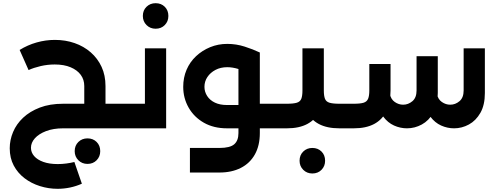

<svg xmlns="http://www.w3.org/2000/svg" viewBox="-20 -804 3115 1203"><path d="M647 0V-154H759V0ZM508 -60V-265Q508 -305 486 -335Q464 -365 422.5 -382.5Q381 -400 323 -400Q278 -400 235 -390Q192 -380 159 -365L103 -491Q153 -522 209.5 -538Q266 -554 324 -554Q390 -554 447.5 -534Q505 -514 548.5 -476Q592 -438 616.5 -385Q641 -332 641 -265V-60ZM341 379Q284 379 230 362Q176 345 133.5 312.5Q91 280 66 233Q41 186 41 125Q41 73 62 23Q83 -27 125 -66.5Q167 -106 229.5 -130Q292 -154 376 -154V0Q314 0 268.5 17.5Q223 35 198.5 62.5Q174 90 174 122Q174 151 194 174Q214 197 251.5 210.5Q289 224 342 224Q368 224 395 220.5Q422 217 446 211L493 347Q457 363 418.5 371Q380 379 341 379ZM376 0V-154H682L655 0ZM759 0V-154Q769 -154 774 -133Q779 -112 779 -78Q779 -43 774 -21.5Q769 0 759 0ZM528 223Q494 223 471 200Q448 177 448 143Q448 108 471 85.5Q494 63 528 63Q563 63 585.5 85.5Q608 108 608 143Q608 177 585.5 200Q563 223 528 223Z M888 -501H1021V0H741V-154H888ZM741 0Q731 0 726 -21Q721 -42 721 -78Q721 -113 726 -133.5Q731 -154 741 -154ZM955 -624Q921 -624 898 -647Q875 -670 875 -704Q875 -739 898 -761.5Q921 -784 955 -784Q990 -784 1012.5 -761.5Q1035 -739 1035 -704Q1035 -670 1012.5 -647Q990 -624 955 -624Z M1577 0V-154H1725V0ZM1725 0V-154Q1735 -154 1740 -133Q1745 -112 1745 -78Q1745 -43 1740 -21.5Q1735 0 1725 0ZM1170 277V123H1355Q1421 123 1447.5 100Q1474 77 1474 30V-475H1608V30Q1608 108 1577 163.5Q1546 219 1489 248Q1432 277 1355 277ZM1402 0Q1319 0 1257.5 -35Q1196 -70 1162 -129.5Q1128 -189 1128 -260Q1128 -318 1149 -367Q1170 -416 1208.5 -452Q1247 -488 1297 -508.5Q1347 -529 1404 -529Q1460 -529 1513 -512Q1566 -495 1608 -475L1552 -338Q1469 -383 1404 -383Q1362 -383 1330 -366Q1298 -349 1279.5 -321.5Q1261 -294 1261 -260Q1261 -229 1278 -202.5Q1295 -176 1326.5 -161Q1358 -146 1402 -146H1555V0Z M1725 0V-154H1778Q1819 -154 1840 -160.5Q1861 -167 1868 -185.5Q1875 -204 1875 -237V-501H2009V-237Q2009 -160 1983 -107.5Q1957 -55 1906 -27.5Q1855 0 1778 0ZM2106 0Q2029 0 1978 -27Q1927 -54 1901 -107Q1875 -160 1875 -237H2009Q2009 -204 2016 -185.5Q2023 -167 2044 -160.5Q2065 -154 2106 -154H2144V0ZM2144 0V-154Q2154 -154 2159 -133Q2164 -112 2164 -78Q2164 -43 2159 -21.5Q2154 0 2144 0ZM1725 0Q1715 0 1710 -21.5Q1705 -43 1705 -78Q1705 -113 1710 -133.5Q1715 -154 1725 -154ZM1937 283Q1903 283 1880 260Q1857 237 1857 203Q1857 168 1880 145.5Q1903 123 1937 123Q1972 123 1994.5 145.5Q2017 168 2017 203Q2017 237 1994.5 260Q1972 283 1937 283Z M2825 0Q2783 0 2744 -17.5Q2705 -35 2676.5 -73Q2648 -111 2638 -169L2718 -215Q2724 -182 2748.5 -165Q2773 -148 2801 -148Q2833 -148 2859 -170Q2885 -192 2885 -237V-501H3018V-221Q3018 -146 2990 -97Q2962 -48 2918 -24Q2874 0 2825 0ZM2144 0V-154H2197Q2238 -154 2258.5 -160.5Q2279 -167 2286.5 -185.5Q2294 -204 2294 -237V-403H2427V-237Q2427 -160 2401 -107Q2375 -54 2324 -27Q2273 0 2197 0ZM2530 0Q2488 0 2449 -17.5Q2410 -35 2381.5 -73Q2353 -111 2343 -169L2423 -215Q2429 -182 2453.5 -165Q2478 -148 2506 -148Q2538 -148 2564 -170Q2590 -192 2590 -237V-452H2723V-221Q2723 -146 2695 -97Q2667 -48 2623 -24Q2579 0 2530 0ZM2144 0Q2134 0 2129 -21.5Q2124 -43 2124 -78Q2124 -113 2129 -133.5Q2134 -154 2144 -154Z"/></svg>

Font: Alexandria SemiBold
Style: Regular
Weight: 600
Designer: Mohamed Gaber
Foundry: Kief Type Foundry
Version: Version 5.100